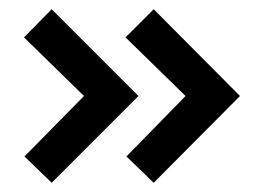

<svg xmlns="http://www.w3.org/2000/svg" viewBox="-20 -476 570 416"><path d="M162 -268 33 -137 92 -80 280 -268 92 -456 32 -395ZM382 -268 254 -137 313 -80 500 -268 313 -456 252 -395Z"/></svg>

Font: Advent Pro SemiBold
Style: Regular
Weight: 600
Designer: VivaRado, Andreas Kalpakidis
Foundry: VivaRado, Andreas Kalpakidis
Version: Version 3.000